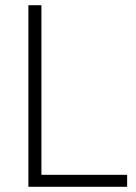

<svg xmlns="http://www.w3.org/2000/svg" viewBox="-20 -717 521 737"><path d="M89 0V-697H139V-46H468V0Z"/></svg>

Font: Cairo Play Light
Style: Regular
Weight: 300
Version: Version 3.119